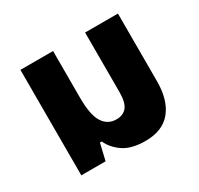

<svg xmlns="http://www.w3.org/2000/svg" viewBox="-118 -661 844 815"><g transform="rotate(-30 303.5 -253.5)"><path d="M379 10Q311 10 272 -16.5Q233 -43 216 -81H207L188 0H69V-517H229V-287Q229 -204 252 -167.5Q275 -131 318 -131Q351 -131 368.5 -152.5Q386 -174 386 -225V-517H547V-185Q547 -93 505 -41.5Q463 10 379 10Z"/></g></svg>

Font: Noto Sans Thai UI SemCond ExtBd
Style: Regular
Weight: 800
Width: 4
Designer: Monotype Design Team
Foundry: Monotype Imaging Inc.
Version: Version 2.000